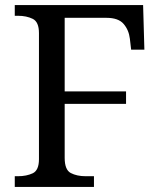

<svg xmlns="http://www.w3.org/2000/svg" viewBox="-20 -734 630 754"><path d="M38 0V-42H51Q84 -42 108.5 -53.5Q133 -65 133 -109V-604Q133 -648 108.5 -660Q84 -672 51 -672H38V-714H542L547 -539H495L490 -582Q486 -616 465.5 -640Q445 -664 398 -664H234V-375H475V-326H234V-114Q234 -67 258 -54.5Q282 -42 316 -42H349V0Z"/></svg>

Font: Noto Serif Makasar
Style: Regular
Weight: 400
Designer: Sérgio Martins
Version: Version 1.001; ttfautohint (v1.8.4.7-5d5b)